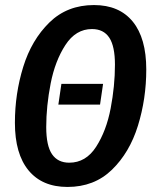

<svg xmlns="http://www.w3.org/2000/svg" viewBox="-20 -725 616 760"><path d="M559 -450Q559 -334 526 -227.5Q493 -121 423 -53Q353 15 247 15Q147 15 93 -50.5Q39 -116 39 -239Q39 -354 72 -460.5Q105 -567 175.5 -636Q246 -705 352 -705Q452 -705 505.5 -639.5Q559 -574 559 -450ZM163 -222Q163 -148 186 -114.5Q209 -81 254 -81Q320 -81 360.5 -144Q401 -207 418 -296Q435 -385 435 -469Q435 -542 412.5 -576Q390 -610 344 -610Q280 -610 239 -547Q198 -484 180.5 -394.5Q163 -305 163 -222ZM388 -393 376 -311H211L223 -393Z"/></svg>

Font: Fira Sans Extra Condensed Medium
Style: Italic
Weight: 500
Width: 3
Italic angle: -8°
Designer: Carrois Corporate & Edenspiekermann AG
Foundry: Carrois Corporate GbR & Edenspiekermann AG
Version: Version 4.203